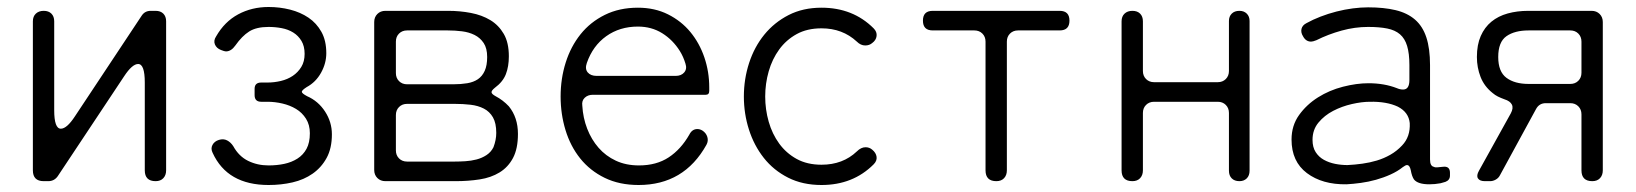

<svg xmlns="http://www.w3.org/2000/svg" viewBox="-20 -518 4678 549"><path d="M74 -31V-457Q74 -471 82.5 -479Q91 -487 105 -487Q119 -487 127 -479Q135 -471 135 -457V-203Q135 -150 154 -150Q171 -150 194 -185L385 -473Q394 -487 411 -487H425Q439 -487 447 -479Q455 -471 455 -457V-31Q455 -17 447 -8.5Q439 0 425 0Q394 0 394 -31V-282Q394 -335 375 -335Q358 -335 335 -300L145 -14Q135 0 118 0H105Q74 0 74 -31Z M748 11Q630 11 588 -81Q582 -93 587.5 -103.5Q593 -114 606 -118Q619 -122 629.5 -116.5Q640 -111 647 -100Q663 -71 689.5 -58Q716 -45 748 -45Q772 -45 793 -49.5Q814 -54 830.5 -64.5Q847 -75 856.5 -92.5Q866 -110 866 -137Q866 -161 855 -178.5Q844 -196 826.5 -206.5Q809 -217 787.5 -222Q766 -227 745 -227H727Q708 -227 708 -246V-264Q708 -282 727 -282H745Q764 -282 783 -286.5Q802 -291 817 -301Q832 -311 841.5 -326.5Q851 -342 851 -364Q851 -386 842 -401Q833 -416 818.5 -425Q804 -434 785.5 -437.5Q767 -441 748 -441Q713 -441 692.5 -428Q672 -415 653 -388Q641 -371 626 -371Q622 -371 612 -375Q599 -380 594.5 -391Q590 -402 598 -414Q622 -456 661 -477Q700 -498 748 -498Q780 -498 809.5 -490.5Q839 -483 862 -467.5Q885 -452 899 -427Q913 -402 913 -366Q913 -337 898 -310Q883 -283 857 -269Q843 -260 843 -255.5Q843 -251 858 -243Q890 -229 909.5 -199Q929 -169 929 -134Q929 -94 914 -66.5Q899 -39 874 -21.5Q849 -4 816.5 3.5Q784 11 748 11Z M1050 -32V-455Q1050 -469 1059 -478Q1068 -487 1082 -487H1262Q1295 -487 1326.5 -481Q1358 -475 1382 -460.5Q1406 -446 1420.5 -421Q1435 -396 1435 -357Q1435 -328 1426.5 -306Q1418 -284 1395 -267Q1385 -259 1385.5 -254Q1386 -249 1397 -243Q1418 -232 1435 -214Q1461 -182 1461 -135Q1461 -93 1447 -66.5Q1433 -40 1408.5 -25Q1384 -10 1351.5 -5Q1319 0 1283 0H1082Q1068 0 1059 -9Q1050 -18 1050 -32ZM1144 -277H1276Q1298 -277 1316 -280Q1334 -283 1346.5 -291.5Q1359 -300 1366 -315.5Q1373 -331 1373 -355Q1373 -380 1363 -395Q1353 -410 1337 -418Q1321 -426 1301 -428.5Q1281 -431 1260 -431H1144Q1130 -431 1121 -422Q1112 -413 1112 -399V-309Q1112 -295 1121 -286Q1130 -277 1144 -277ZM1144 -56H1280Q1294 -56 1310.5 -57Q1327 -58 1342.5 -62Q1358 -66 1371 -74.5Q1384 -83 1391 -97Q1399 -118 1399 -138Q1399 -166 1389.5 -182.5Q1380 -199 1363.5 -207.5Q1347 -216 1325.5 -218.5Q1304 -221 1280 -221H1144Q1130 -221 1121 -212Q1112 -203 1112 -189V-88Q1112 -74 1121 -65Q1130 -56 1144 -56Z M1806 11Q1751 11 1709 -9.5Q1667 -30 1639 -65Q1611 -100 1597 -146Q1583 -192 1583 -242Q1583 -293 1597.5 -339Q1612 -385 1640 -420Q1668 -455 1709.5 -475.5Q1751 -496 1804 -496Q1852 -496 1890 -477Q1928 -458 1954 -426.5Q1980 -395 1994 -354Q2008 -313 2008 -268V-258Q2008 -247 1998 -247H1675Q1661 -247 1652 -238.5Q1643 -230 1645 -216Q1647 -181 1659 -150Q1671 -119 1691.5 -95.5Q1712 -72 1741 -58.5Q1770 -45 1807 -45Q1857 -45 1892 -68Q1927 -91 1951 -133Q1959 -149 1974 -149Q1981 -149 1988 -145Q1999 -138 2002.5 -126.5Q2006 -115 2000 -104Q1936 11 1806 11ZM1686 -301H1912Q1928 -301 1936.5 -311Q1945 -321 1940 -336Q1937 -346 1933 -355Q1929 -364 1924 -372Q1904 -404 1873.5 -423Q1843 -442 1804 -442Q1752 -442 1713.5 -414.5Q1675 -387 1658 -338Q1652 -321 1660.5 -311Q1669 -301 1686 -301Z M2329 11Q2275 11 2233.5 -10Q2192 -31 2164 -66.5Q2136 -102 2121.5 -147.5Q2107 -193 2107 -242Q2107 -292 2122 -338Q2137 -384 2165.5 -419Q2194 -454 2235 -475Q2276 -496 2329 -496Q2419 -496 2478 -437Q2488 -427 2486.5 -415Q2485 -403 2474 -395Q2466 -388 2454 -388Q2441 -388 2430 -399Q2389 -437 2329 -437Q2288 -437 2258 -420.5Q2228 -404 2208 -376.5Q2188 -349 2178 -314Q2168 -279 2168 -242Q2168 -205 2178 -170Q2188 -135 2208 -107.5Q2228 -80 2258 -63.5Q2288 -47 2329 -47Q2390 -47 2430 -85Q2442 -97 2455 -97Q2466 -97 2474 -90Q2485 -81 2486.5 -69.5Q2488 -58 2478 -48Q2419 11 2329 11Z M2798 -31V-399Q2798 -413 2789 -422Q2780 -431 2766 -431H2647Q2619 -431 2619 -459Q2619 -487 2647 -487H3010Q3038 -487 3038 -459Q3038 -431 3010 -431H2891Q2877 -431 2868 -422Q2859 -413 2859 -399V-31Q2859 -17 2851 -8.5Q2843 0 2829 0Q2798 0 2798 -31Z M3187 -31V-457Q3187 -471 3195.5 -479Q3204 -487 3218 -487Q3232 -487 3240 -479Q3248 -471 3248 -457V-315Q3248 -301 3257 -292Q3266 -283 3280 -283H3462Q3476 -283 3485 -292Q3494 -301 3494 -315V-458Q3494 -471 3502 -479Q3510 -487 3524 -487Q3537 -487 3545 -479Q3553 -471 3553 -458V-30Q3553 -16 3545 -8Q3537 0 3524 0Q3510 0 3502 -8Q3494 -16 3494 -30V-195Q3494 -209 3485 -218Q3476 -227 3462 -227H3280Q3266 -227 3257 -218Q3248 -209 3248 -195V-31Q3248 -17 3240 -8.5Q3232 0 3218 0Q3187 0 3187 -31Z M3830 9Q3761 10 3717 -23Q3673 -56 3673 -119Q3673 -159 3694.5 -189Q3716 -219 3748.5 -239.5Q3781 -260 3820 -270Q3859 -280 3893 -280Q3938 -280 3974 -266Q3983 -262 3992 -262Q4010 -262 4010 -289V-332Q4010 -365 4003.5 -386.5Q3997 -408 3983 -420Q3969 -432 3946.5 -436.5Q3924 -441 3892 -441Q3854 -441 3816 -430.5Q3778 -420 3744 -403Q3734 -399 3729 -399Q3714 -399 3706 -414Q3699 -425 3701.5 -435.5Q3704 -446 3716 -452Q3734 -462 3756 -470.5Q3778 -479 3801.5 -485Q3825 -491 3848 -494Q3871 -497 3892 -497Q3937 -497 3970.5 -489Q4004 -481 4026 -462Q4048 -443 4058.5 -411Q4069 -379 4069 -332V-62Q4069 -43 4080 -41Q4083 -39 4089.5 -39.5Q4096 -40 4105 -41Q4126 -44 4126 -24V-16Q4126 -3 4113 2L4099 6Q4083 9 4067 9Q4034 9 4023 -5Q4017 -14 4014 -31Q4011 -46 4003 -46Q3999 -46 3991 -40Q3976 -28 3956 -19Q3936 -10 3914.5 -4Q3893 2 3871 5Q3849 8 3830 9ZM3833 -46Q3854 -47 3875.5 -50Q3897 -53 3917 -59Q3937 -65 3955.5 -75.5Q3974 -86 3989 -102Q4013 -127 4011 -166Q4008 -197 3977 -213Q3945 -228 3897 -227Q3874 -227 3845.5 -220.5Q3817 -214 3792 -201Q3767 -188 3750 -167.5Q3733 -147 3733 -118Q3733 -97 3742 -83Q3751 -69 3765.5 -61Q3780 -53 3797.5 -49.5Q3815 -46 3833 -46Z M4209 -30 4300 -194Q4308 -209 4303 -219Q4298 -229 4282 -234Q4271 -238 4263 -242Q4255 -246 4248 -252Q4224 -271 4213.5 -298Q4203 -325 4203 -355Q4203 -390 4214 -415Q4225 -440 4244.5 -456Q4264 -472 4291 -479.5Q4318 -487 4350 -487H4531Q4545 -487 4554 -478Q4563 -469 4563 -455V-31Q4563 -17 4555 -8.5Q4547 0 4533 0Q4502 0 4502 -31V-191Q4502 -205 4493 -214Q4484 -223 4470 -223H4400Q4381 -223 4372 -206L4269 -17Q4265 -9 4257 -4.5Q4249 0 4241 0H4226Q4211 0 4206 -8Q4201 -16 4209 -30ZM4351 -278H4470Q4484 -278 4493 -287Q4502 -296 4502 -310V-399Q4502 -413 4493 -422Q4484 -431 4470 -431H4351Q4311 -431 4287.5 -414.5Q4264 -398 4264 -355Q4264 -313 4287.5 -295.5Q4311 -278 4351 -278Z"/></svg>

Font: Higure Gothic
Style: Regular
Weight: 400
Designer: Yoshimichi Ohira
Foundry: Positype
Version: Version 1.000